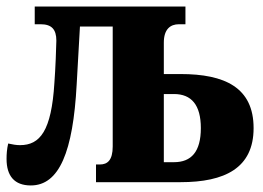

<svg xmlns="http://www.w3.org/2000/svg" viewBox="-20 -556 803 586"><path d="M74 10C161 10 203 -93 214 -298L224 -475H324V-109C324 -67 308 -54 285 -54H273V0H531C666 0 754 -43 754 -165C754 -289 666 -330 531 -330H480V-426C480 -467 500 -482 526 -482H546V-536H86V-482H104C137 -482 152 -467 152 -432C152 -417 149 -341 146 -303C137 -156 102 -113 41 -113C30 -113 18 -115 5 -118C1 -101 0 -85 0 -71C0 -19 24 10 74 10ZM480 -61V-269H511C564 -269 593 -236 593 -165C593 -93 564 -61 511 -61Z"/></svg>

Font: Noto Serif Condensed ExtraBold
Style: Regular
Weight: 800
Width: 3
Designer: Monotype Design Team
Foundry: Monotype Imaging Inc.
Version: Version 2.013